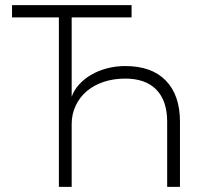

<svg xmlns="http://www.w3.org/2000/svg" viewBox="-20 -730 770 750"><path d="M260 -662V-352Q269 -378 289 -400Q309 -422 336.5 -438Q364 -454 398 -463Q432 -472 469 -472Q573 -472 628 -415Q683 -358 683 -255V0H633V-255Q633 -336 591 -379.5Q549 -423 469 -423Q423 -423 384.5 -410Q346 -397 318.5 -373.5Q291 -350 275.5 -317Q260 -284 260 -245V0H210V-662H27V-710H494V-662Z"/></svg>

Font: Geist ExtLt
Style: Regular
Weight: 400
Designer: Basement.studio, Andrés Briganti, Mateo Zaragoza
Foundry: Basement.studio, Vercel, Andrés Briganti, Guido Ferreyra, Mateo Zaragoza
Version: Version 1.401